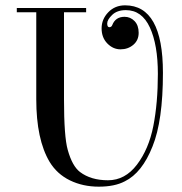

<svg xmlns="http://www.w3.org/2000/svg" viewBox="-20 -680 681 720"><path d="M452 -642Q419 -642 400.5 -624Q382 -606 382 -592Q382 -578 390 -578Q398 -578 401 -586Q413 -617 447 -617Q469 -617 484.5 -601Q500 -585 500 -557Q500 -529 480 -512Q460 -495 432 -495Q404 -495 382.5 -517Q361 -539 361 -573.5Q361 -608 386 -634Q411 -660 449 -660Q591 -660 591 -407Q591 -227 552 -131Q513 -32 448 0Q410 20 350.5 20Q291 20 242.5 -3.5Q194 -27 166 -73Q116 -157 116 -308V-634H43V-650H303V-634H220V-308Q220 -167 234 -118Q251 -57 280 -35Q321 -4 385 -4Q449 -4 493.5 -62.5Q538 -121 555 -207.5Q572 -294 572 -403Q572 -512 542 -577Q512 -642 452 -642Z"/></svg>

Font: Elsie Swash Caps
Style: Regular
Weight: 400
Designer: Alejandro Inler
Foundry: Alejandro Inler
Version: 1.003